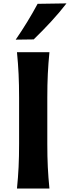

<svg xmlns="http://www.w3.org/2000/svg" viewBox="-20 -1084 402 1104"><path d="M77.6 0Q84 -64 86.9 -123.5Q89.8 -183.1 89.8 -256.8V-522Q89.8 -597.2 86.9 -658Q84 -718.8 77.6 -783.7H264.2Q257.8 -718.8 254.9 -658Q252 -597.2 252 -522V-256.8Q252 -183.1 254.9 -123.5Q257.8 -64 264.2 0ZM70.3 -856Q140.1 -957.5 196.3 -1062L362.3 -1064.5Q321.3 -1011.2 273.4 -959.5Q225.6 -907.7 173.8 -857.4Z"/></svg>

Font: Pinar-FD SemiBold
Style: Regular
Weight: 600
Designer: Amin Abedi
Version: Version 2.000